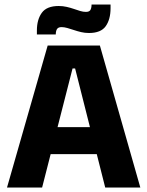

<svg xmlns="http://www.w3.org/2000/svg" viewBox="-20 -844 663 864"><path d="M11.5 0 194.5 -639H429.5L611.5 0H453.5L318 -536H306.5L169.5 0ZM167 -150.5V-272H455V-150.5ZM380.5 -695.5Q362 -695.5 345 -699.5Q328 -703.5 312.5 -708.8Q297 -714 283 -718Q269 -722 257 -722Q243 -722 237.2 -714.2Q231.5 -706.5 231 -691V-689H146V-707Q146 -755.5 168 -786.2Q190 -817 244 -817Q263 -817 280.2 -813Q297.5 -809 312.5 -803.8Q327.5 -798.5 341 -794.5Q354.5 -790.5 366.5 -790.5Q381 -790.5 386.2 -798.2Q391.5 -806 392 -821.5V-823.5H477.5V-807Q477.5 -757 455.8 -726.2Q434 -695.5 380.5 -695.5Z"/></svg>

Font: Anek Tamil Medium
Style: Bold
Weight: 700
Version: Version 1.003